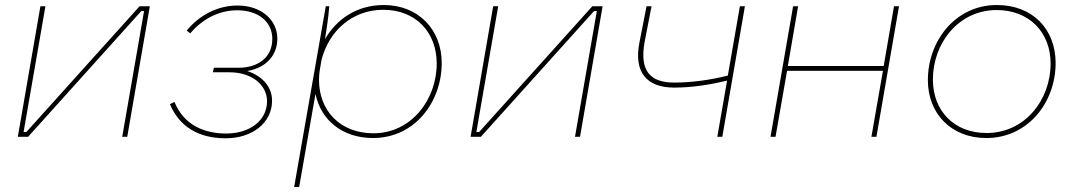

<svg xmlns="http://www.w3.org/2000/svg" viewBox="-20 -545 4290 765"><path d="M51 0H92L543 -501H554L467 0H487L577 -520H536L85 -19H74L161 -520H141Z M879 6C986 6 1064 -56 1064 -144C1064 -196 1029 -241 965 -262C1041 -275 1085 -325 1085 -391C1085 -464 1023 -523 926 -523C849 -523 775 -486 724 -423L738 -412C787 -470 853 -504 925 -504C1011 -504 1065 -457 1065 -390C1065 -315 1007 -275 930 -275H832L828 -257H894C985 -257 1044 -205 1044 -142C1044 -65 976 -13 881 -13C799 -13 714 -43 675 -139L657 -130C694 -42 769 6 879 6Z M1152 200H1172L1237 -171C1258 -67 1344 5 1466 5C1633 5 1740 -139 1740 -294C1740 -426 1648 -525 1509 -525C1402 -525 1321 -469 1275 -389C1280 -420 1288 -471 1292 -520H1278ZM1468 -14C1334 -14 1251 -105 1251 -227C1251 -238 1252 -248 1253 -259L1261 -306C1290 -421 1383 -506 1507 -506C1636 -506 1720 -417 1720 -292C1720 -147 1618 -14 1468 -14Z M1855 0H1896L2347 -501H2358L2271 0H2291L2381 -520H2340L1889 -19H1878L1965 -520H1945Z M2666 -196C2739 -196 2812 -208 2877 -224L2838 0H2858L2948 -520H2928L2880 -244C2814 -227 2738 -216 2666 -216C2566 -216 2529 -267 2548 -376L2576 -520H2556L2528 -377C2504 -258 2556 -196 2666 -196Z M3542 -520 3501 -282H3119L3160 -520H3140L3050 0H3070L3116 -263H3498L3452 0H3472L3562 -520Z M3910 5C4074 5 4186 -135 4186 -294C4186 -429 4094 -525 3952 -525C3786 -525 3677 -381 3677 -226C3677 -91 3771 5 3910 5ZM3911 -15C3781 -15 3697 -104 3697 -228C3697 -374 3800 -505 3951 -505C4081 -505 4166 -416 4166 -292C4166 -146 4063 -15 3911 -15Z"/></svg>

Font: Fixel Display Thin
Style: Italic
Weight: 100
Italic angle: -10°
Designer: AlfaBravo + MacPaw
Foundry: Kyrylo Tkachov, Marchela Mozhyna, Serhii Makarenko, Maria Weinstein, Zakhar Kryvoshyya
Version: Version 1.210;Glyphs 3.2 (3217)